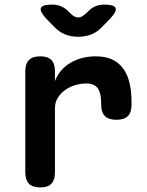

<svg xmlns="http://www.w3.org/2000/svg" viewBox="-20 -805 640 835"><path d="M155 10Q121 10 105.5 -6.5Q90 -23 90 -56V-495Q90 -528 106 -544Q122 -560 155 -560Q188 -560 203.5 -544Q219 -528 219 -495V-452Q228 -477 245 -497Q262 -517 285 -531Q308 -545 336.5 -552.5Q365 -560 397 -560Q440 -560 469.5 -545.5Q499 -531 517.5 -504.5Q536 -478 544 -441Q552 -404 552 -361V-350Q552 -316 536 -300Q520 -284 486 -284Q453 -284 436.5 -300Q420 -316 420 -350V-355Q420 -373 417.5 -388.5Q415 -404 408.5 -416Q402 -428 389 -435Q376 -442 356 -442Q331 -442 306.5 -434.5Q282 -427 262.5 -413Q243 -399 231 -379Q219 -359 219 -335V-56Q219 -23 204 -6.5Q189 10 155 10ZM206 -785Q227 -785 244.5 -778Q262 -771 277 -756L287 -746Q304 -729 320 -729Q336 -729 353 -746L363 -755Q378 -771 395.5 -778Q413 -785 434 -785Q476 -785 482.5 -770.5Q489 -756 460 -725L425 -689Q404 -666 377.5 -655.5Q351 -645 320 -645Q289 -645 263 -655.5Q237 -666 215 -689L180 -725Q152 -756 158 -770.5Q164 -785 206 -785Z"/></svg>

Font: Maple Mono
Style: Bold
Weight: 700
Monospace: yes
Designer: subframe7536
Version: Version 7.200